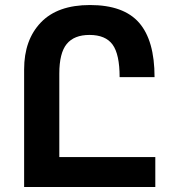

<svg xmlns="http://www.w3.org/2000/svg" viewBox="-20 -744 698 764"><path d="M76 0V-468Q76 -585 142.5 -654.5Q209 -724 338 -724Q472 -724 533.5 -653.5Q595 -583 595 -437H456Q456 -528 428 -566.5Q400 -605 336 -605Q275 -605 245.5 -569Q216 -533 216 -451V-119H598V0Z"/></svg>

Font: Noto Sans Armenian SemiCondensed
Style: Bold
Weight: 700
Width: 4
Designer: Monotype Design Team
Foundry: Monotype Imaging Inc.
Version: Version 2.008; ttfautohint (v1.8.4.7-5d5b)